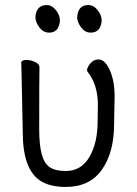

<svg xmlns="http://www.w3.org/2000/svg" viewBox="-20 -721 540 759"><path d="M240 18Q175 18 137 -8Q70 -54 70 -198Q66 -413 65 -440L64 -474Q65 -484 85 -484Q101 -484 118.5 -476Q136 -468 136 -456Q135 -401 135 -210Q135 -150 144.5 -113Q154 -76 176 -60.5Q198 -45 240 -45Q301 -45 333.5 -100.5Q366 -156 366 -242L367 -306Q367 -387 325 -439L324 -444Q324 -454 337 -470Q350 -486 369 -486Q396 -486 415 -441.5Q434 -397 433 -336Q432 -278 431 -230Q431 -119 383 -50.5Q335 18 240 18ZM174 -592Q151 -592 135.5 -613Q120 -634 120 -653Q123 -701 165 -701Q185 -701 201 -681Q217 -661 217 -639Q213 -592 174 -592ZM338 -592Q316 -592 300.5 -613Q285 -634 285 -653Q288 -701 329 -701Q350 -701 366 -681Q382 -661 382 -639Q378 -592 338 -592Z"/></svg>

Font: LXGW WenKai Mono Lite
Style: Regular
Weight: 400
Monospace: yes
Designer: LXGW / Fontworks Inc.
Foundry: LXGW / Fontworks Inc.
Version: Version 1.520; June 14, 2025